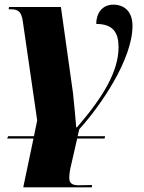

<svg xmlns="http://www.w3.org/2000/svg" viewBox="-20 -566 618 826"><path d="M11 30H124L80 240H375L376 230L317 231C287 231 278 219 278 199C278 182 281 165 286 144L312 30H430L432 20H314L321 -10C411 -109 550 -309 550 -455C550 -518 513 -546 468 -546C417 -546 394 -506 394 -463C468 -463 490 -424 490 -363C490 -260 425 -150 311 -18H308C304 -60 299 -124 294 -166L242 -536H19L17 -526H27C57 -526 72 -517 78 -475L140 -48L126 20H15Z"/></svg>

Font: Noto Serif Display SemiCondensed Black
Style: Italic
Weight: 900
Width: 4
Italic angle: -12°
Designer: Monotype Design Team
Foundry: Monotype Imaging Inc.
Version: Version 2.009